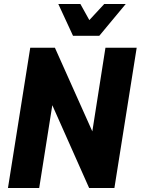

<svg xmlns="http://www.w3.org/2000/svg" viewBox="-20 -945 707 965"><path d="M20 0 132 -705H256L464 -240H437L510 -705H667L555 0H428L223 -461H250L177 0ZM347 -765 273 -925H384L429 -844L504 -925H612L479 -765Z"/></svg>

Font: Nunito Sans 10pt Condensed Black
Style: Italic
Weight: 900
Width: 3
Italic angle: -9°
Designer: Vernon Adams
Foundry: Vernon Adams
Version: Version 3.101;gftools[0.9.27]